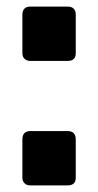

<svg xmlns="http://www.w3.org/2000/svg" viewBox="-20 -561 297 583"><path d="M48 -21V-138Q48 -150 54 -156.5Q60 -163 72 -163H185Q210 -163 210 -138V-21Q210 2 185 2H72Q61 2 54.5 -4.5Q48 -11 48 -21ZM48 -399V-516Q48 -528 54 -534.5Q60 -541 72 -541H185Q210 -541 210 -516V-399Q210 -376 185 -376H72Q61 -376 54.5 -382.5Q48 -389 48 -399Z"/></svg>

Font: Exo Black
Style: Regular
Weight: 900
Designer: Natanael Gama
Foundry: Natanael Gama
Version: Version 1.500; ttfautohint (v1.6)